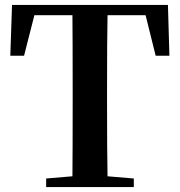

<svg xmlns="http://www.w3.org/2000/svg" viewBox="-20 -762 733 782"><path d="M418 -700Q416 -600 416 -395V-346Q416 -145 418 -44L525 -35V0H168V-35L275 -44Q276 -143 276 -346V-395Q276 -599 275 -700H120L78 -535H22L29 -742H664L670 -535H614L573 -700Z"/></svg>

Font: Source Han Serif JP
Style: Bold
Weight: 700
Designer: Ryoko NISHIZUKA  (kana & ideographs); Frank Grießhammer (Latin, Greek & Cyrillic); Wenlong ZHANG  (bopomofo); Sandoll Co
Foundry: Adobe Systems Incorporated
Version: Version 1.000;PS 1;hotconv 16.6.53;makeotf.lib2.5.65590